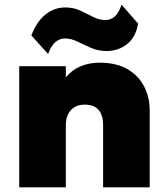

<svg xmlns="http://www.w3.org/2000/svg" viewBox="-20 -804 720 824"><path d="M62.5 0V-520H262.5V-472Q289.5 -504.5 326.8 -519.8Q364 -535 406.5 -535Q481.5 -535 529.2 -506Q577 -477 599.8 -430.5Q622.5 -384 622.5 -331V0H422.5V-268Q422.5 -309.5 403.2 -332.2Q384 -355 343.5 -355Q317.5 -355 299.5 -344Q281.5 -333 272 -313.2Q262.5 -293.5 262.5 -268V0ZM186.5 -572 114.5 -652Q137 -710.5 174.5 -741.2Q212 -772 260.5 -772Q296 -772 324.8 -758.5Q353.5 -745 379.5 -731.5Q405.5 -718 432.5 -718Q456 -718 473.2 -733.8Q490.5 -749.5 501.5 -784L572.5 -703Q563 -644.5 525.5 -614.8Q488 -585 437.5 -585Q401.5 -585 370.8 -598.5Q340 -612 312.5 -625.5Q285 -639 259.5 -639Q235.5 -639 217 -622.8Q198.5 -606.5 186.5 -572Z"/></svg>

Font: Geologica Cursive Black
Style: Regular
Weight: 900
Designer: Sindre Bremnes, Frode Helland
Foundry: Monokrom Skriftforlag AS
Version: Version 1.010;gftools[0.9.28]